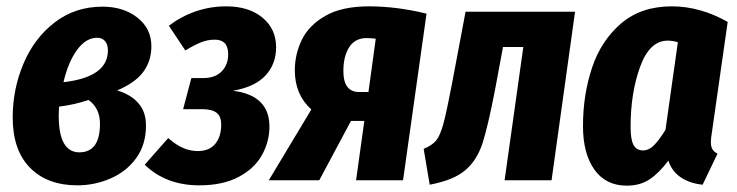

<svg xmlns="http://www.w3.org/2000/svg" viewBox="-20 -568 2321 605"><path d="M457 -422Q457 -376 431.5 -341.5Q406 -307 349 -283Q391 -271 415.5 -243.5Q440 -216 440 -173Q440 -112 409 -69.5Q378 -27 328 -5.5Q278 16 224 16Q129 16 74.5 -39.5Q20 -95 20 -198Q20 -287 54 -367.5Q88 -448 152.5 -497.5Q217 -547 303 -547Q369 -547 413 -512.5Q457 -478 457 -422ZM180 -309Q320 -325 320 -409Q320 -428 311 -438.5Q302 -449 286 -449Q251 -449 223 -411Q195 -373 180 -309ZM166 -232 165 -204Q165 -88 230 -88Q295 -88 295 -178Q295 -227 259 -253Q215 -238 166 -232Z M850 -419Q850 -366 816.5 -330Q783 -294 714 -282Q829 -268 829 -169Q829 -122 805.5 -79.5Q782 -37 732 -10.5Q682 16 608 16Q503 16 436 -49L510 -133Q535 -111 557.5 -101.5Q580 -92 603 -92Q640 -92 658.5 -115Q677 -138 677 -175Q677 -202 662 -213Q647 -224 617 -224H557L583 -322H620Q658 -322 678.5 -343Q699 -364 699 -397Q699 -443 657 -443Q634 -443 613 -434.5Q592 -426 564 -409L512 -487Q594 -548 693 -548Q764 -548 807 -512.5Q850 -477 850 -419Z M1324 -525 1250 0H1102L1128 -187H1086L986 0H827L961 -223Q909 -270 909 -346Q909 -398 931.5 -443.5Q954 -489 1006 -518.5Q1058 -548 1143 -548Q1230 -548 1324 -525ZM1062 -344Q1062 -278 1112 -278H1141L1164 -446Q1148 -448 1135 -448Q1099 -448 1080.5 -419.5Q1062 -391 1062 -344Z M1718 0H1570L1629 -420H1565L1541 -291Q1518 -171 1500.5 -117Q1483 -63 1446 -31.5Q1409 0 1334 14L1315 -99Q1342 -110 1354.5 -125.5Q1367 -141 1377 -177.5Q1387 -214 1404 -303L1447 -531H1792Z M2273 -499 2223 -149Q2220 -133 2220 -119Q2220 -93 2241 -84L2194 14Q2154 10 2125.5 -9Q2097 -28 2086 -62Q2057 -23 2027 -3Q1997 17 1955 17Q1889 17 1853 -33.5Q1817 -84 1817 -171Q1817 -269 1845.5 -354.5Q1874 -440 1937 -494Q2000 -548 2097 -548Q2186 -548 2273 -499ZM1967 -168Q1967 -128 1976.5 -111Q1986 -94 2006 -94Q2025 -94 2041.5 -111Q2058 -128 2077 -159L2116 -435Q2099 -440 2084 -440Q2027 -440 1997 -357.5Q1967 -275 1967 -168Z"/></svg>

Font: Fira Sans Extra Condensed
Style: Bold Italic
Weight: 700
Width: 3
Italic angle: -8°
Designer: Carrois Corporate & Edenspiekermann AG
Foundry: Carrois Corporate GbR & Edenspiekermann AG
Version: Version 4.203